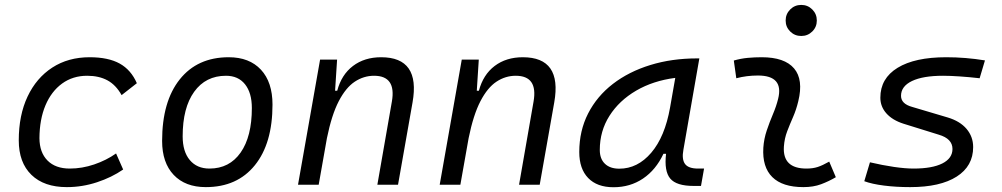

<svg xmlns="http://www.w3.org/2000/svg" viewBox="-20 -764 4142 794"><path d="M268.6 -66.9Q319.3 -66.9 369.6 -84Q419.9 -101.1 460 -129.4L489.3 -63Q441.9 -30.3 381.1 -10.3Q320.3 9.8 256.3 9.8Q162.1 9.8 109.9 -41Q57.6 -91.8 57.6 -183.6Q57.6 -287.6 94 -364.7Q130.4 -441.9 196.3 -484.6Q262.2 -527.3 350.6 -527.3Q427.7 -527.3 474.9 -501.2Q522 -475.1 545.9 -419.9L482.9 -370.6Q459.5 -412.6 424.6 -431.6Q389.6 -450.7 340.3 -450.7Q281.2 -450.7 236.8 -418.5Q192.4 -386.2 168 -328.4Q143.6 -270.5 143.1 -192.4Q143.6 -133.3 176.5 -100.1Q209.5 -66.9 268.6 -66.9Z M831.1 9.8Q746.1 9.8 698.2 -40.8Q650.4 -91.3 650.4 -181.2Q650.4 -344.2 723.4 -435.8Q796.4 -527.3 925.8 -527.3Q1011.2 -527.3 1059.1 -475.8Q1106.9 -424.3 1106.9 -331.5Q1106.9 -170.9 1033.9 -80.6Q960.9 9.8 831.1 9.8ZM846.2 -66.9Q928.7 -66.9 975.1 -133.1Q1021.5 -199.2 1021.5 -317.4Q1021.5 -379.9 993.4 -415.3Q965.3 -450.7 914.6 -450.7Q830.6 -450.7 783 -384.5Q735.4 -318.4 735.4 -200.2Q735.4 -137.2 764.9 -102.1Q794.4 -66.9 846.2 -66.9Z M1212.4 0 1303.7 -517.6H1374L1365.7 -388.7H1374.5Q1392.1 -455.1 1439.7 -491.2Q1487.3 -527.3 1556.2 -527.3Q1719.2 -527.3 1686 -340.3L1626 0H1540.5L1600.6 -344.2Q1619.1 -450.7 1526.9 -450.7Q1484.4 -450.7 1447.3 -426.3Q1410.2 -401.9 1380.9 -345.5Q1351.6 -289.1 1332 -192.9L1297.9 0Z M1798.3 0 1889.6 -517.6H1960L1951.7 -388.7H1960.4Q1978 -455.1 2025.6 -491.2Q2073.2 -527.3 2142.1 -527.3Q2305.2 -527.3 2272 -340.3L2211.9 0H2126.5L2186.5 -344.2Q2205.1 -450.7 2112.8 -450.7Q2070.3 -450.7 2033.2 -426.3Q1996.1 -401.9 1966.8 -345.5Q1937.5 -289.1 1918 -192.9L1883.8 0Z M2517.1 10.3Q2449.2 10.3 2412.4 -27.8Q2375.5 -65.9 2375.5 -135.3Q2375.5 -223.1 2412.1 -294.7Q2448.7 -366.2 2514.6 -417Q2580.6 -467.8 2669.4 -495.1Q2758.3 -522.5 2862.8 -522.5H2872.1L2806.2 -145Q2798.8 -105.5 2812.7 -86.2Q2826.7 -66.9 2866.7 -66.9H2891.6L2878.9 4.9H2848.1Q2777.3 4.9 2751.7 -25.6Q2726.1 -56.2 2734.4 -127.9H2723.6Q2692.4 -61.5 2639.2 -25.6Q2585.9 10.3 2517.1 10.3ZM2541 -66.4Q2616.7 -66.4 2673.1 -132.3Q2729.5 -198.2 2751 -319.3L2772.5 -441.9Q2681.2 -430.2 2610.8 -389.2Q2540.5 -348.1 2500.5 -285.2Q2460.4 -222.2 2460.4 -144Q2460.4 -106.9 2481.7 -86.7Q2502.9 -66.4 2541 -66.4Z M3409.2 -95.7 3436.5 -31.2Q3407.7 -14.2 3375.7 -2.2Q3343.8 9.8 3302.2 9.8Q3215.8 9.8 3173.8 -31.7Q3131.8 -73.2 3136.7 -153.3Q3139.2 -189.9 3150.9 -224.6Q3162.6 -259.3 3176.5 -292Q3190.4 -324.7 3197.8 -355Q3222.2 -451.7 3114.3 -451.7Q3067.9 -451.7 3024.9 -440.4L3014.6 -513.7Q3043.5 -522 3072.3 -524.7Q3101.1 -527.3 3129.9 -527.3Q3224.6 -527.3 3263.9 -481Q3303.2 -434.6 3281.2 -345.2Q3272.9 -310.5 3259.8 -280.5Q3246.6 -250.5 3235.4 -221.2Q3224.1 -191.9 3221.7 -157.7Q3215.8 -66.9 3314.9 -66.9Q3341.3 -66.9 3361.6 -73.5Q3381.8 -80.1 3409.2 -95.7ZM3293.5 -615.2Q3266.6 -615.2 3247.8 -633.8Q3229 -652.3 3229 -679.2Q3229 -706.1 3247.8 -724.9Q3266.6 -743.7 3293.5 -743.7Q3320.3 -743.7 3339.1 -724.9Q3357.9 -706.1 3357.9 -679.2Q3357.9 -652.3 3339.1 -633.8Q3320.3 -615.2 3293.5 -615.2Z M3744.1 9.8Q3685.1 9.8 3635.5 3.4Q3585.9 -2.9 3554.2 -14.6L3577.6 -92.8Q3629.9 -80.6 3677 -73.7Q3724.1 -66.9 3757.8 -66.9Q3835 -66.9 3877 -88.1Q3918.9 -109.4 3918.9 -147.9Q3918.9 -190.4 3862.3 -207L3716.3 -252.4Q3670.4 -267.1 3645.5 -295.2Q3620.6 -323.2 3620.6 -359.9Q3620.6 -439.9 3691.9 -483.6Q3763.2 -527.3 3893.1 -527.3Q3973.1 -527.3 4053.2 -514.2L4031.2 -440.4Q3988.3 -445.3 3948.5 -448Q3908.7 -450.7 3879.9 -450.7Q3796.9 -450.7 3751.5 -429Q3706.1 -407.2 3706.1 -367.7Q3706.1 -334.5 3752.4 -321.8L3898.9 -278.3Q3949.7 -263.2 3977.1 -231Q4004.4 -198.7 4004.4 -155.8Q4004.4 -77.1 3936.3 -33.7Q3868.2 9.8 3744.1 9.8Z"/></svg>

Font: Cascadia Mono PL SemiLight
Style: Italic
Weight: 350
Italic angle: -10°
Monospace: yes
Designer: Aaron Bell
Foundry: Saja Typeworks
Version: Version 2404.023; ttfautohint (v1.8.4)